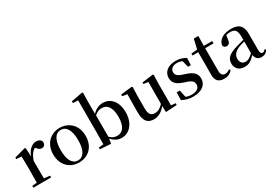

<svg xmlns="http://www.w3.org/2000/svg" viewBox="22 -1744 3792 2691"><g transform="rotate(-30 1918.5 -398.5)"><path d="M114 0H326V-29L232 -39L230 -232V-323C256 -400 289 -447 337 -474L345 -465C369 -436 389 -419 419 -419C460 -419 478 -446 479 -485C470 -526 435 -543 393 -543C329 -543 262 -488 230 -395L223 -532L210 -541L31 -492V-467L114 -461C116 -412 117 -369 117 -301V-232L115 -37L38 -29V0Z M774 16C921 16 1037 -85 1037 -265C1037 -444 914 -543 774 -543C635 -543 512 -443 512 -265C512 -86 627 16 774 16ZM774 -17C686 -17 633 -100 633 -263C633 -426 686 -510 774 -510C863 -510 916 -426 916 -263C916 -100 863 -17 774 -17Z M1464 16C1597 16 1689 -104 1689 -268C1689 -441 1598 -543 1475 -543C1414 -543 1355 -519 1304 -465V-647L1307 -804L1293 -813L1111 -778V-751L1194 -746V-232C1194 -177 1193 -93 1192 -36L1115 -29V0L1289 12L1303 -65C1350 -9 1406 16 1464 16ZM1306 -438C1352 -479 1388 -488 1424 -488C1508 -488 1569 -421 1569 -269C1569 -95 1500 -41 1422 -41C1380 -41 1344 -56 1306 -93Z M2178 11 2358 1V-28L2286 -35V-385L2290 -525L2280 -536L2101 -512V-488L2176 -477L2174 -123C2135 -79 2088 -52 2038 -52C1979 -52 1945 -84 1945 -181V-385L1950 -525L1939 -536L1757 -515V-488L1835 -476L1832 -187C1831 -37 1888 16 1985 16C2062 16 2126 -27 2175 -89Z M2622 16C2763 16 2842 -52 2842 -150C2842 -225 2800 -274 2698 -308L2644 -326C2569 -350 2543 -378 2543 -422C2543 -473 2583 -508 2653 -508C2684 -508 2710 -502 2737 -488L2763 -384H2809L2814 -498C2760 -528 2714 -543 2652 -543C2521 -543 2449 -474 2449 -382C2449 -303 2500 -257 2585 -229L2639 -210C2720 -185 2743 -156 2743 -110C2743 -53 2699 -19 2615 -19C2577 -19 2548 -25 2521 -38L2497 -153H2446L2443 -28C2499 0 2552 16 2622 16Z M3123 16C3185 16 3228 -7 3257 -48L3242 -65C3215 -46 3196 -37 3168 -37C3126 -37 3101 -62 3101 -121V-489H3237V-527H3101L3104 -686H3031L2994 -529L2896 -520V-489H2989V-223C2989 -185 2988 -161 2988 -126C2988 -29 3032 16 3123 16Z M3726 15C3775 15 3808 -4 3831 -46L3815 -61C3797 -38 3786 -31 3770 -31C3745 -31 3732 -47 3732 -100V-356C3732 -488 3675 -543 3549 -543C3420 -543 3341 -490 3326 -404C3332 -376 3352 -362 3380 -362C3409 -362 3433 -380 3438 -428L3449 -500C3472 -507 3493 -510 3514 -510C3592 -510 3623 -480 3623 -372V-324C3582 -313 3539 -302 3503 -291C3359 -250 3311 -199 3311 -117C3311 -33 3370 16 3452 16C3527 16 3569 -16 3625 -77C3636 -19 3668 15 3726 15ZM3623 -109C3568 -55 3536 -41 3503 -41C3452 -41 3417 -71 3417 -133C3417 -194 3452 -238 3529 -268C3554 -278 3588 -288 3623 -297Z"/></g></svg>

Font: Noto Serif SC SemiBold
Style: Regular
Weight: 600
Designer: Ryoko NISHIZUKA 西塚涼子 (kana & ideographs); Frank Grießhammer (Latin, Greek & Cyrillic); Wenlong ZHANG 张文龙 (bopomofo); San
Foundry: Adobe
Version: Version 2.001;hotconv 1.1.0;makeotfexe 2.6.0